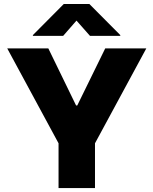

<svg xmlns="http://www.w3.org/2000/svg" viewBox="-20 -952 777 972"><path d="M224.6 -707 365.2 -418H371.1L512.7 -707H720.7L460.9 -226.6V0H276.4V-226.6L16.6 -707ZM367.2 -847.7 299.8 -770.5H146.5V-774.4L302.7 -931.6H432.6L588.9 -774.4V-770.5H435.5Z"/></svg>

Font: Pretendard GOV Black
Style: Regular
Weight: 900
Designer: Base glyphs from Inter by Rasmus Andersson; Hangeul glyphs from Noto Sans CJK(Source Han Sans) by Jang Soo-young and Kan
Foundry: Kil Hyung-jin
Version: Version 1.309